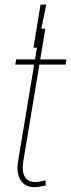

<svg xmlns="http://www.w3.org/2000/svg" viewBox="-20 -797 305 823"><path d="M265.1 -542.5 261.2 -520H45.4L49.3 -542.5ZM151.9 -673.8H174.3L79.6 -103.5Q71.8 -54.2 91.8 -32Q111.8 -9.8 155.8 -20Q160.2 -20.5 165.3 -21.7Q170.4 -22.9 175.3 -23.9L176.3 -2Q170.9 -1 165.8 0.2Q160.6 1.5 155.3 2Q99.6 13.7 74 -17.1Q48.3 -47.9 57.1 -103.5ZM123.5 -592.8 153.8 -777.3H178.2L141.1 -592.8Z"/></svg>

Font: Inter 16pt Thin
Style: Italic
Weight: 250
Italic angle: -9.3988°
Version: Version 4.001;git-66647c0bb